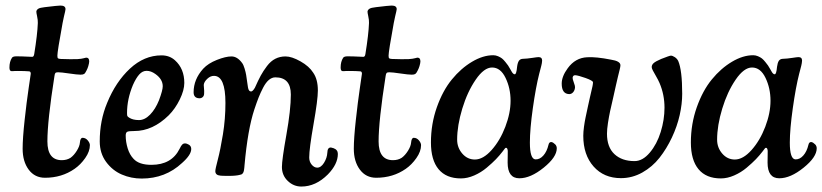

<svg xmlns="http://www.w3.org/2000/svg" viewBox="-20 -642 3015 704"><path d="M153.8 -123.5Q153.8 -54.7 206.5 -54.7Q225.1 -54.7 238.8 -63.5Q251.5 -72.8 261.7 -89.4Q272 -106 272.9 -118.7Q274.4 -136.7 282.7 -136.7Q293.9 -136.7 301.8 -127.2Q309.6 -117.7 309.6 -109.9Q309.6 -86.9 292.5 -62.5Q275.4 -38.1 253.4 -22.9Q206.5 9.8 145 9.8Q107.4 9.8 85.2 -20Q63 -49.8 63 -96.7Q63 -134.8 70.3 -201.7Q77.6 -268.6 85.2 -319.8Q92.8 -371.1 92.8 -371.6Q92.8 -379.9 86.9 -380.4Q72.8 -381.8 43.9 -381.8Q38.1 -381.8 33 -381.6Q27.8 -381.3 26.4 -381.1Q24.9 -380.9 21.5 -381.3Q14.6 -381.8 14.6 -394.5Q14.6 -416 23.9 -430.2Q27.3 -435.5 40.5 -435.5Q48.3 -435.5 62 -435.1Q75.7 -434.6 85.9 -434.1Q96.2 -433.6 97.7 -433.6Q100.6 -433.6 102.1 -435.3Q103.5 -437 104 -438.2Q104.5 -439.5 105.5 -443.8Q117.2 -516.1 118.7 -557.6Q119.1 -568.4 116 -582.5Q112.8 -596.7 113.3 -600.6Q114.7 -606.4 120.6 -610.1Q126.5 -613.8 144 -615.7Q191.9 -621.6 201.7 -621.6Q220.2 -621.6 220.2 -608.4Q220.2 -606.4 218.8 -599.9Q217.3 -593.3 214.4 -581.1Q211.4 -568.8 209.5 -557.6Q190.4 -453.6 190.4 -438Q190.4 -430.2 192.6 -428.2Q194.8 -426.3 203.1 -425.8Q241.7 -424.3 264.6 -425.3Q279.8 -426.3 287.1 -428.5Q294.4 -430.7 295.9 -430.7Q307.1 -430.7 307.1 -417Q307.1 -411.1 303.7 -399.4Q301.3 -391.1 296.9 -382.8Q292.5 -373.5 288.3 -370.8Q284.2 -368.2 275.4 -368.2Q263.2 -368.2 233.6 -372.6Q204.1 -377 192.9 -377Q185.5 -377 183.1 -374.3Q180.7 -371.6 179.7 -363.3Q153.8 -199.2 153.8 -123.5Z M572.3 -439Q601.6 -439 621.6 -420.9Q655.8 -390.1 655.8 -337.9Q655.8 -311.5 639.2 -277.3Q622.6 -243.2 598.6 -219.2Q540 -161.6 472.7 -161.6Q452.6 -161.6 446.8 -158.9Q440.9 -156.2 440.9 -145Q440.9 -121.6 448.2 -97.9Q455.6 -74.2 469.7 -59.6Q489.7 -37.6 535.2 -37.6Q609.4 -37.6 638.7 -96.7Q644 -107.9 648.2 -112.1Q652.3 -116.2 657.7 -116.2Q665 -116.2 672.9 -111.3Q681.2 -106 681.2 -95.7Q681.2 -74.2 647.5 -44.4Q586.4 12.7 499.5 12.7Q460.9 12.7 426.8 -2Q392.6 -16.6 369.1 -48.3Q345.7 -80.1 345.7 -123.5Q345.7 -200.2 373 -265.1Q404.3 -341.8 456.5 -390.4Q508.8 -439 572.3 -439ZM453.1 -210.9Q466.8 -201.7 489.7 -201.7Q510.7 -201.7 530.3 -221.7Q549.8 -241.7 563 -274.4Q576.7 -311 576.7 -325.7Q576.7 -351.6 549.8 -370.6Q533.7 -382.3 517.6 -382.3Q502.4 -382.3 490.5 -368.9Q478.5 -355.5 467.3 -330.1Q445.8 -278.3 445.8 -228Q445.8 -219.7 446.8 -217Q447.8 -214.4 453.1 -210.9Z M1026.9 -435.1Q1049.8 -435.1 1081.8 -417Q1113.8 -398.9 1128.4 -375.5Q1145.5 -351.1 1145.5 -310.1Q1145.5 -276.4 1129.6 -186.5Q1113.8 -96.7 1113.8 -64.5Q1113.8 -49.3 1122.6 -38.6Q1131.3 -27.8 1142.6 -27.3Q1156.7 -26.9 1168 -44.9Q1179.2 -63 1180.2 -82Q1180.7 -102.1 1193.8 -101.1Q1199.2 -100.1 1203.1 -98.6Q1218.8 -92.8 1218.8 -77.6Q1218.8 -40 1182.1 -2.4Q1137.7 42 1085 42Q1056.6 42 1035.2 21.5Q1013.7 1 1013.7 -29.8Q1013.7 -55.7 1030 -147.5Q1046.4 -239.3 1046.4 -295.4Q1046.4 -358.4 989.7 -358.4Q977.1 -358.4 965.8 -348.9Q954.6 -339.4 944.8 -320.6Q935.1 -301.8 928.2 -284.4Q921.4 -267.1 912.6 -240.7Q888.2 -167 876.5 -35.2Q876.5 -33.7 876 -28.8Q875.5 -23.9 875.2 -22.2Q875 -20.5 874.3 -16.4Q873.5 -12.2 872.6 -10.5Q871.6 -8.8 869.9 -6.3Q868.2 -3.9 865.7 -2.7Q863.3 -1.5 859.9 -1Q845.7 2.9 819.8 2.9Q791.5 2.9 788.1 2Q769.5 0.5 769.5 -14.6Q769.5 -22 778.8 -57.4Q788.1 -92.8 797.4 -149.4Q806.6 -206.1 806.6 -264.6Q806.6 -363.3 765.1 -363.8Q752 -364.3 740 -353Q728 -341.8 727.1 -330.6Q727.1 -325.2 728 -317.4Q729 -309.6 728.5 -299.8Q728.5 -290.5 723.1 -285.9Q717.8 -281.2 710 -281.7Q689.9 -282.7 689.9 -303.7Q689.9 -351.1 725.1 -390.1Q743.2 -409.7 775.4 -422.4Q807.6 -435.1 828.6 -435.1Q850.1 -435.1 867.7 -411.1Q872.6 -404.8 876.7 -391.1Q880.9 -377.4 882.6 -366.9Q884.3 -356.4 886.5 -340.1Q888.7 -323.7 889.2 -321.8Q891.6 -306.6 900.4 -306.6Q906.7 -306.6 914.6 -320.3Q926.8 -347.7 936 -364.7Q945.3 -381.8 959 -399.9Q972.7 -418 989.5 -426.5Q1006.3 -435.1 1026.9 -435.1Z M1368.2 -123.5Q1368.2 -54.7 1420.9 -54.7Q1439.5 -54.7 1453.1 -63.5Q1465.8 -72.8 1476.1 -89.4Q1486.3 -106 1487.3 -118.7Q1488.8 -136.7 1497.1 -136.7Q1508.3 -136.7 1516.1 -127.2Q1523.9 -117.7 1523.9 -109.9Q1523.9 -86.9 1506.8 -62.5Q1489.7 -38.1 1467.8 -22.9Q1420.9 9.8 1359.4 9.8Q1321.8 9.8 1299.6 -20Q1277.3 -49.8 1277.3 -96.7Q1277.3 -134.8 1284.7 -201.7Q1292 -268.6 1299.6 -319.8Q1307.1 -371.1 1307.1 -371.6Q1307.1 -379.9 1301.3 -380.4Q1287.1 -381.8 1258.3 -381.8Q1252.4 -381.8 1247.3 -381.6Q1242.2 -381.3 1240.7 -381.1Q1239.3 -380.9 1235.8 -381.3Q1229 -381.8 1229 -394.5Q1229 -416 1238.3 -430.2Q1241.7 -435.5 1254.9 -435.5Q1262.7 -435.5 1276.4 -435.1Q1290 -434.6 1300.3 -434.1Q1310.5 -433.6 1312 -433.6Q1314.9 -433.6 1316.4 -435.3Q1317.9 -437 1318.4 -438.2Q1318.8 -439.5 1319.8 -443.8Q1331.5 -516.1 1333 -557.6Q1333.5 -568.4 1330.3 -582.5Q1327.1 -596.7 1327.6 -600.6Q1329.1 -606.4 1335 -610.1Q1340.8 -613.8 1358.4 -615.7Q1406.2 -621.6 1416 -621.6Q1434.6 -621.6 1434.6 -608.4Q1434.6 -606.4 1433.1 -599.9Q1431.6 -593.3 1428.7 -581.1Q1425.8 -568.8 1423.8 -557.6Q1404.8 -453.6 1404.8 -438Q1404.8 -430.2 1407 -428.2Q1409.2 -426.3 1417.5 -425.8Q1456.1 -424.3 1479 -425.3Q1494.1 -426.3 1501.5 -428.5Q1508.8 -430.7 1510.3 -430.7Q1521.5 -430.7 1521.5 -417Q1521.5 -411.1 1518.1 -399.4Q1515.6 -391.1 1511.2 -382.8Q1506.8 -373.5 1502.7 -370.8Q1498.5 -368.2 1489.7 -368.2Q1477.5 -368.2 1448 -372.6Q1418.5 -377 1407.2 -377Q1399.9 -377 1397.5 -374.3Q1395 -371.6 1394 -363.3Q1368.2 -199.2 1368.2 -123.5Z M2021.5 -98.1Q2021.5 -65.9 1973.4 -27.1Q1925.3 11.7 1884.3 11.7Q1841.3 11.7 1841.3 -45.9Q1841.3 -53.7 1841.6 -69.3Q1841.8 -85 1841.8 -88.9Q1840.8 -100.1 1835.4 -100.1Q1833.5 -100.1 1831.8 -98.1Q1830.1 -96.2 1827.4 -92.5Q1824.7 -88.9 1822.8 -86.4Q1812 -72.3 1798.6 -58.3Q1785.2 -44.4 1764.6 -27.1Q1744.1 -9.8 1719 1.2Q1693.8 12.2 1669.9 12.2Q1616.2 12.2 1588.1 -21.5Q1560.1 -55.2 1560.1 -119.6Q1560.1 -187.5 1581.8 -248.8Q1603.5 -310.1 1637 -350.8Q1670.4 -391.6 1710.7 -415.5Q1751 -439.5 1788.6 -439.5Q1797.4 -439.5 1806.2 -435.8Q1814.9 -432.1 1820.6 -427.7Q1826.2 -423.3 1833 -414.8Q1839.8 -406.2 1842.8 -402.1Q1845.7 -397.9 1850.8 -388.7Q1856 -379.4 1856.4 -378.9Q1861.8 -369.6 1867.7 -369.6Q1873.5 -369.6 1876 -397Q1877.9 -412.1 1882.6 -418.9Q1887.2 -425.8 1896.5 -426.3Q1912.6 -426.8 1931.4 -429.7Q1950.2 -432.6 1954.6 -432.6Q1967.8 -432.6 1967.8 -419.9Q1967.8 -415.5 1966.8 -410.4Q1965.8 -405.3 1964.8 -401.1Q1963.9 -397 1961.4 -387.9Q1959 -378.9 1957 -371.1Q1944.8 -323.2 1933.8 -245.8Q1922.9 -168.5 1922.9 -119.1Q1922.9 -58.6 1943.4 -57.6Q1959.5 -57.1 1972.4 -71.8Q1985.4 -86.4 1991.2 -111.3Q1993.7 -122.1 2002 -121.1Q2008.3 -120.1 2016.1 -112.3Q2021.5 -106.4 2021.5 -98.1ZM1784.2 -394.5Q1754.9 -394.5 1724.4 -350.1Q1693.8 -305.7 1675 -243.7Q1656.2 -181.6 1656.2 -129.9Q1656.2 -100.6 1675 -78.9Q1693.8 -57.1 1721.2 -57.1Q1751.5 -57.1 1782.5 -91.8Q1813.5 -126.5 1832.8 -177Q1852.1 -227.5 1852.1 -272.5Q1852.1 -318.4 1833.7 -356.4Q1815.4 -394.5 1784.2 -394.5Z M2256.8 11.2Q2194.3 11.2 2156.5 -31.5Q2118.7 -74.2 2118.7 -144Q2118.7 -158.2 2121.3 -177.5Q2124 -196.8 2127 -210.9Q2129.9 -225.1 2135.3 -249.8Q2140.6 -274.4 2143.1 -285.2Q2144 -290.5 2147.5 -304.2Q2150.9 -317.9 2152.6 -326.4Q2154.3 -335 2154.3 -340.3Q2154.3 -346.2 2127 -356Q2099.6 -365.7 2088.9 -366.2Q2080.6 -366.2 2079.6 -356.9Q2079.1 -353 2084 -339.6Q2088.9 -326.2 2088.4 -322.3Q2087.9 -311.5 2081.8 -304.2Q2075.7 -296.9 2066.9 -296.9Q2039.6 -297.9 2039.6 -335.4Q2039.6 -361.8 2061.5 -391.6Q2089.4 -430.2 2133.3 -432.1Q2165.5 -434.1 2220.2 -423.3Q2254.9 -418 2254.9 -402.8Q2254.9 -397.9 2252.4 -387.7Q2250 -377.4 2245.6 -360.1Q2241.2 -342.8 2238.3 -328.6Q2235.4 -314 2228.3 -283.7Q2221.2 -253.4 2217 -234.1Q2212.9 -214.8 2209.2 -191.2Q2205.6 -167.5 2205.6 -151.9Q2205.6 -102.5 2232.9 -76.9Q2260.3 -51.3 2306.6 -51.3Q2336.4 -51.3 2362.5 -82.3Q2388.7 -113.3 2402.6 -158.2Q2416.5 -203.1 2416.5 -247.1Q2416.5 -294.9 2398.4 -337.4Q2393.1 -349.6 2385.5 -362.5Q2377.9 -375.5 2373.8 -383.5Q2369.6 -391.6 2369.6 -396Q2369.6 -404.3 2376.7 -410.6Q2383.8 -417 2404.3 -425.8Q2435.1 -438 2439.9 -438Q2445.8 -438 2454.1 -432.6Q2462.4 -427.2 2466.8 -418.5Q2481.4 -384.8 2481.4 -297.9Q2481.4 -261.2 2472.2 -220Q2462.9 -178.7 2443.6 -137.7Q2424.3 -96.7 2398.2 -63.5Q2372.1 -30.3 2335.2 -9.5Q2298.3 11.2 2256.8 11.2Z M2974.6 -98.1Q2974.6 -65.9 2926.5 -27.1Q2878.4 11.7 2837.4 11.7Q2794.4 11.7 2794.4 -45.9Q2794.4 -53.7 2794.7 -69.3Q2794.9 -85 2794.9 -88.9Q2793.9 -100.1 2788.6 -100.1Q2786.6 -100.1 2784.9 -98.1Q2783.2 -96.2 2780.5 -92.5Q2777.8 -88.9 2775.9 -86.4Q2765.1 -72.3 2751.7 -58.3Q2738.3 -44.4 2717.8 -27.1Q2697.3 -9.8 2672.1 1.2Q2647 12.2 2623 12.2Q2569.3 12.2 2541.3 -21.5Q2513.2 -55.2 2513.2 -119.6Q2513.2 -187.5 2534.9 -248.8Q2556.6 -310.1 2590.1 -350.8Q2623.5 -391.6 2663.8 -415.5Q2704.1 -439.5 2741.7 -439.5Q2750.5 -439.5 2759.3 -435.8Q2768.1 -432.1 2773.7 -427.7Q2779.3 -423.3 2786.1 -414.8Q2793 -406.2 2795.9 -402.1Q2798.8 -397.9 2804 -388.7Q2809.1 -379.4 2809.6 -378.9Q2814.9 -369.6 2820.8 -369.6Q2826.7 -369.6 2829.1 -397Q2831.1 -412.1 2835.7 -418.9Q2840.3 -425.8 2849.6 -426.3Q2865.7 -426.8 2884.5 -429.7Q2903.3 -432.6 2907.7 -432.6Q2920.9 -432.6 2920.9 -419.9Q2920.9 -415.5 2919.9 -410.4Q2918.9 -405.3 2918 -401.1Q2917 -397 2914.6 -387.9Q2912.1 -378.9 2910.2 -371.1Q2897.9 -323.2 2887 -245.8Q2876 -168.5 2876 -119.1Q2876 -58.6 2896.5 -57.6Q2912.6 -57.1 2925.5 -71.8Q2938.5 -86.4 2944.3 -111.3Q2946.8 -122.1 2955.1 -121.1Q2961.4 -120.1 2969.2 -112.3Q2974.6 -106.4 2974.6 -98.1ZM2737.3 -394.5Q2708 -394.5 2677.5 -350.1Q2647 -305.7 2628.2 -243.7Q2609.4 -181.6 2609.4 -129.9Q2609.4 -100.6 2628.2 -78.9Q2647 -57.1 2674.3 -57.1Q2704.6 -57.1 2735.6 -91.8Q2766.6 -126.5 2785.9 -177Q2805.2 -227.5 2805.2 -272.5Q2805.2 -318.4 2786.9 -356.4Q2768.6 -394.5 2737.3 -394.5Z"/></svg>

Font: Cooper* Medium
Style: Italic
Weight: 500
Italic angle: -7°
Designer: Owen Earl
Foundry: indestructible type*
Version: Version 0.001